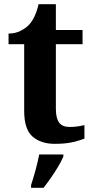

<svg xmlns="http://www.w3.org/2000/svg" viewBox="-20 -680 445 921"><path d="M243 10Q176 10 136 -25Q96 -60 96 -148V-468H21V-519Q53 -519 78.5 -532Q104 -545 119 -561Q150 -594 165 -660H248V-536H376V-468H248V-158Q248 -113 263.5 -92Q279 -71 314 -71Q334 -71 351.5 -73.5Q369 -76 385 -80V-15Q369 -8 332.5 1Q296 10 243 10ZM129 208Q139 178 150.5 136Q162 94 168 61H284V71Q275 92 259 119Q243 146 224.5 172.5Q206 199 189 221H129Z"/></svg>

Font: Noto Serif Oriya
Style: Bold
Weight: 700
Designer: David Williams
Foundry: Google LLC, David Williams
Version: Version 1.051; ttfautohint (v1.8.4.7-5d5b)